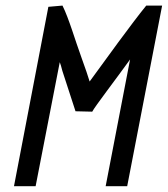

<svg xmlns="http://www.w3.org/2000/svg" viewBox="-20 -661 598 684"><path d="M152.3 -636.7 29.8 2.4H106.9L192.9 -439.5C197.8 -425.8 196.3 -430.2 202.1 -408.7C229 -326.2 246.6 -272.5 249 -264.6L308.6 -263.2C317.4 -280.8 394 -380.4 443.4 -449.2L356.4 2.4H433.1L557.6 -641.1H501C449.2 -577.6 354.5 -446.3 299.3 -370.6C293.5 -389.2 285.6 -414.1 269.5 -458C247.6 -517.6 226.1 -593.8 202.6 -641.1Z"/></svg>

Font: Fantasque Sans Mono
Style: RegItalic
Weight: 400
Italic angle: -11°
Monospace: yes
Designer: Jany Belluz
Version: Version 1.6.3